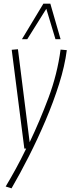

<svg xmlns="http://www.w3.org/2000/svg" viewBox="-20 -810 385 1049"><path d="M311 -539 345 -536Q334 -450 303 -351.5Q272 -253 229 -152Q186 -51 137.5 44.5Q89 140 43 219L11 209Q38 164 66.5 112Q95 60 123 2H113L44 -538L78 -541L142 -33Q197 -148 245 -276Q293 -404 311 -539ZM100 -596 217 -790H255L311 -596H283L233 -762L129 -596Z"/></svg>

Font: Georama SemiCondensed ExtraLight
Style: Italic
Weight: 200
Width: 4
Italic angle: -9°
Designer: Jean-Baptiste Levee
Foundry: Production Type
Version: Version 1.000